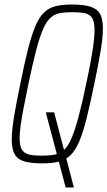

<svg xmlns="http://www.w3.org/2000/svg" viewBox="-20 -716 476 851"><path d="M271 115 183 -218H220L307 113V115ZM169 8Q120 8 90 0Q60 -8 46 -31Q32 -54 32 -97Q32 -137 42 -197.5Q52 -258 70 -344Q88 -435 104 -497.5Q120 -560 136.5 -599.5Q153 -639 174.5 -660Q196 -681 226 -688.5Q256 -696 298 -696Q347 -696 377.5 -687.5Q408 -679 422 -656.5Q436 -634 436 -590Q436 -550 426 -490Q416 -430 398 -344Q379 -253 363.5 -190.5Q348 -128 331 -88.5Q314 -49 292.5 -28Q271 -7 241 0.5Q211 8 169 8ZM166 -26Q198 -26 221.5 -30.5Q245 -35 263 -51Q281 -67 296 -101Q311 -135 327 -194Q343 -253 362 -344Q381 -432 390 -490Q399 -548 399 -582Q399 -619 388.5 -636Q378 -653 356.5 -657.5Q335 -662 301 -662Q268 -662 244.5 -657.5Q221 -653 203.5 -637Q186 -621 171 -587Q156 -553 140.5 -494Q125 -435 106 -344Q94 -285 85 -239.5Q76 -194 71.5 -161Q67 -128 67 -105Q67 -68 78 -51.5Q89 -35 111 -30.5Q133 -26 166 -26Z"/></svg>

Font: Saira Condensed Thin
Style: Italic
Weight: 250
Width: 3
Italic angle: -12°
Designer: Hector Gatti with collaboration of the Omnibus-Type team
Foundry: Omnibus-Type
Version: Version 1.101